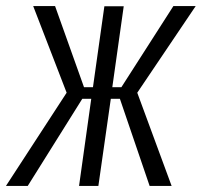

<svg xmlns="http://www.w3.org/2000/svg" viewBox="-46 -611 664 631"><path d="M-26.4 0 173 -306.3 63.1 -591H135L230.1 -324.4H259.5L297 -590.3H360.6L323.1 -324.4H352.9L523.8 -591H597.1L405.1 -306.3L518 0H445.7L348 -286.4H318.2L277.3 0H213.8L253.9 -286.4H224.5L45.2 0Z"/></svg>

Font: Alumni Sans Thin
Style: Italic
Weight: 100
Italic angle: -8°
Designer: Robert E. Leuschke
Foundry: Robert E. Leuschke
Version: Version 1.016